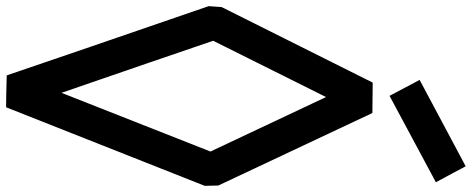

<svg xmlns="http://www.w3.org/2000/svg" viewBox="-474 -1065 1531 623"><g transform="rotate(90 291.5 -753.5)"><path d="M328.1 -7.8Q293.9 -7.8 224.6 -9.8Q150.4 -228.5 0 -665Q1 -679.7 2.9 -707Q85 -871.1 248 -1197.3Q281.2 -1197.3 346.7 -1196.3Q425.8 -1029.3 582 -696.3Q582 -681.6 583 -652.3Q498 -437.5 328.1 -7.8ZM112.3 -679.7Q168 -515.6 281.2 -187.5Q344.7 -348.6 471.7 -670.9Q413.1 -795.9 294.9 -1045.9Q234.4 -923.8 112.3 -679.7ZM519.5 -1499Q537.1 -1466.8 571.3 -1402.3Q478.5 -1352.5 291 -1252Q274.4 -1284.2 239.3 -1349.6Q333 -1399.4 519.5 -1499Z"/></g></svg>

Font: Hector
Style: bold
Weight: 400
Designer: Cristian Lopez
Version: Version 1.0